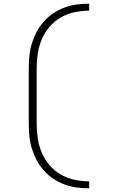

<svg xmlns="http://www.w3.org/2000/svg" viewBox="-20 -861 640 1042"><path d="M464 161Q430 161 396 156.5Q362 152 330 140Q298 128 269.5 109Q241 90 218 64.5Q195 39 179 8.5Q163 -22 153 -54.5Q143 -87 139.5 -121.5Q136 -156 136 -190V-490Q136 -524 139.5 -558.5Q143 -593 153 -625.5Q163 -658 179 -688.5Q195 -719 218 -744.5Q241 -770 269.5 -789Q298 -808 330 -820Q362 -832 396 -836.5Q430 -841 464 -841V-803Q424 -803 384 -794.5Q344 -786 309.5 -766Q275 -746 248.5 -715Q222 -684 206.5 -647Q191 -610 185 -570Q179 -530 179 -490V-190Q179 -150 185 -110Q191 -70 206.5 -33Q222 4 248.5 35Q275 66 309.5 86Q344 106 384 114.5Q424 123 464 123Z"/></svg>

Font: Zed Sans Extralight Extended
Style: Regular
Weight: 200
Width: 7
Designer: Belleve Invis
Foundry: Belleve Invis
Version: Version 1.0.0; ttfautohint (v1.8.4)